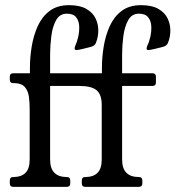

<svg xmlns="http://www.w3.org/2000/svg" viewBox="-20 -724 680 744"><path d="M375 -462.8Q375 -501.8 381.9 -544Q388.8 -586.2 405.2 -622.8Q421.8 -659.2 451.2 -681.6Q480.8 -704 526.8 -704Q568.5 -704 593.5 -689.6Q618.5 -675.2 629.4 -652.8Q640.2 -630.2 640.1 -605.4Q640 -580.5 631.2 -558.8Q627 -545.8 609.2 -541.8Q593.2 -537.8 582.1 -535.1Q571 -532.5 564.1 -531.2Q557.2 -530 555.2 -530Q547.8 -530 548.1 -536Q548.5 -542 550.8 -547Q557.8 -560.2 562.5 -581.1Q567.2 -602 566.2 -622.6Q565.2 -643.2 554.1 -657.1Q543 -671 518.2 -671Q490.5 -671 476.5 -645.5Q462.5 -620 457.9 -583.1Q453.2 -546.2 453.2 -513V-440H571.2Q584.2 -440 584.2 -427V-404Q584.2 -391 571.2 -391H453.2V-106Q453.2 -71 469.8 -54.5Q486.2 -38 518.2 -38Q531.5 -38 531.5 -25V-13Q531.5 0 518.2 0H310Q297 0 297 -13V-25Q297 -38 310 -38Q342 -38 358.1 -54.5Q374.2 -71 374.2 -106V-317Q374.2 -357.2 354.6 -374.1Q335 -391 286.2 -391Q273.2 -391 273.2 -404V-427Q273.2 -440 286.2 -440H375ZM96 -462.8Q96 -501.8 102.9 -544Q109.8 -586.2 126.2 -622.8Q142.8 -659.2 172.2 -681.6Q201.8 -704 247.8 -704Q289.2 -704 314.4 -689.6Q339.5 -675.2 350.2 -652.9Q361 -630.5 360.9 -605.6Q360.8 -580.8 352 -558.8Q348 -545.8 330 -541.8Q314 -537.8 303.2 -535.1Q292.5 -532.5 285.9 -531.2Q279.2 -530 277.2 -530Q269.2 -530 269.2 -535.6Q269.2 -541.2 271.8 -547Q278.2 -560.2 283 -581.1Q287.8 -602 286.9 -622.6Q286 -643.2 275.1 -657.1Q264.2 -671 239.2 -671Q211.2 -671 197.2 -645.5Q183.2 -620 178.8 -583Q174.2 -546 174.2 -513V-440H292.2Q305.2 -440 305.2 -427V-404Q305.2 -391 292.2 -391H174.2V-106Q174.2 -71 190.8 -54.5Q207.2 -38 239.2 -38Q252.2 -38 252.2 -25V-13Q252.2 0 239.2 0H31Q18 0 18 -13V-25Q18 -38 31 -38Q63 -38 79 -54.5Q95 -71 95 -106V-302Q95 -326 92 -349Q89 -372 76 -387Q63 -402 31 -402Q18 -402 18 -415V-427Q18 -440 31 -440H96Z"/></svg>

Font: Young Serif Light
Style: Regular
Weight: 300
Designer: Bastien Sozeau
Foundry: NBR — Bastien Sozeau
Version: Version 5.001